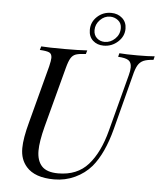

<svg xmlns="http://www.w3.org/2000/svg" viewBox="-53 -793 723 851"><g transform="rotate(5 308.0 -367.5)"><path d="M514.5 -512.9Q514.5 -535.5 500.8 -544.4Q487.1 -553.2 454.8 -554.8L458.9 -571Q487.1 -568.5 540.3 -568.5Q587.9 -568.5 616.1 -571L612.1 -554.8Q583.9 -553.2 568.1 -546.4Q552.4 -539.5 543.1 -523.8Q533.9 -508.1 526.6 -477.4L463.7 -234.7Q434.7 -123.4 384.7 -63.7Q354.8 -29 311.7 -8.9Q268.5 11.3 219.4 11.3Q133.1 11.3 95.2 -32.3Q80.6 -49.2 73.8 -69Q66.9 -88.7 66.9 -114.5Q66.9 -158.1 87.1 -232.3L154 -485.5Q160.5 -512.9 160.5 -524.2Q160.5 -541.9 148.8 -547.6Q137.1 -553.2 106.5 -554.8L111.3 -571Q143.5 -568.5 215.3 -568.5Q277.4 -568.5 316.1 -571L311.3 -554.8Q281.5 -553.2 267.3 -548.4Q253.2 -543.5 244.8 -529.8Q236.3 -516.1 228.2 -485.5L157.3 -218.5Q139.5 -150 139.5 -109.7Q139.5 -65.3 161.7 -41.1Q183.9 -16.9 234.7 -16.9Q319.4 -16.9 368.1 -71.8Q416.9 -126.6 442.7 -225.8L508.9 -477.4Q514.5 -497.6 514.5 -512.9ZM476.6 -681.5Q476.6 -647.6 449.6 -623Q422.6 -598.4 386.3 -598.4Q357.3 -598.4 338.3 -615.7Q319.4 -633.1 319.4 -662.9Q319.4 -697.6 345.2 -721.8Q371 -746 407.3 -746Q437.1 -746 456.9 -728.2Q476.6 -710.5 476.6 -681.5ZM455.6 -682.3Q455.6 -704 439.9 -716.5Q424.2 -729 404 -729Q379 -729 359.7 -709.3Q340.3 -689.5 340.3 -663.7Q340.3 -641.1 354.8 -628.2Q369.4 -615.3 389.5 -615.3Q415.3 -615.3 435.5 -634.7Q455.6 -654 455.6 -682.3Z"/></g></svg>

Font: Playfair Display SC
Style: Italic
Weight: 400
Italic angle: -14°
Designer: Claus Eggers Sørensen
Foundry: Claus Eggers Sørensen
Version: Version 1.202; ttfautohint (v1.6)